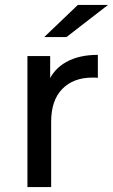

<svg xmlns="http://www.w3.org/2000/svg" viewBox="-20 -757 457 777"><path d="M91 0V-530H183V-386L174 -422Q196 -477 248 -506Q300 -535 376 -535V-442Q370 -443 364.5 -443Q359 -443 354 -443Q277 -443 232 -397Q187 -351 187 -264V0ZM159 -607 295 -737H417L249 -607Z"/></svg>

Font: Montserrat Thin Medium
Style: Regular
Weight: 500
Version: Version 9.000